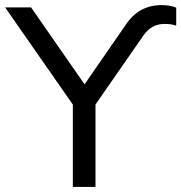

<svg xmlns="http://www.w3.org/2000/svg" viewBox="-20 -734 712 754"><path d="M266 0V-366L283 -299L0 -705H102L314 -400H310L470 -631Q499 -676 535 -695Q571 -714 614 -714Q632 -714 645.5 -711.5Q659 -709 672 -704V-633Q662 -637 651 -638.5Q640 -640 625 -640Q600 -640 579 -628.5Q558 -617 540 -590L338 -299L355 -366V0Z"/></svg>

Font: Nunito Sans 8pt
Style: Regular
Weight: 400
Version: Version 3.101;gftools[0.9.27]